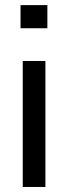

<svg xmlns="http://www.w3.org/2000/svg" viewBox="-20 -742 269 762"><path d="M168 -629.9V-721.7H61.5V-629.9ZM160.2 0V-500H70.3V0Z"/></svg>

Font: FreeUniversal
Style: Regular
Weight: 400
Version: Version 1.001